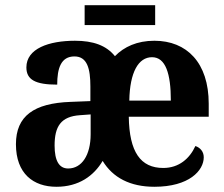

<svg xmlns="http://www.w3.org/2000/svg" viewBox="-20 -705 857 735"><path d="M304 -609H574V-685H304ZM196 10C282 10 339 -32 373 -89C412 -25 478 10 571 10C704 10 760 -52 760 -103C760 -125 746 -140 728 -146C706 -98 665 -62 605 -62C518 -62 475 -123 473 -258H779V-308C779 -465 695 -549 571 -549C505 -549 455 -526 420 -490C387 -531 337 -549 267 -549C167 -549 81 -519 81 -447C81 -400 115 -381 199 -381C199 -443 213 -489 265 -489C314 -489 326 -442 326 -374V-318L250 -315C110 -310 41 -261 41 -153C41 -40 108 10 196 10ZM634 -320H475C477 -429 510 -486 562 -486C614 -486 634 -423 634 -320ZM241 -60C206 -60 189 -90 189 -148C189 -221 213 -259 286 -264L327 -267V-191C327 -111 293 -60 241 -60Z"/></svg>

Font: Noto Serif SemiCondensed
Style: Bold
Weight: 700
Width: 4
Designer: Monotype Design Team
Foundry: Monotype Imaging Inc.
Version: Version 2.015